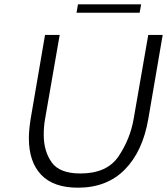

<svg xmlns="http://www.w3.org/2000/svg" viewBox="-20 -862 775 891"><path d="M114 -220Q114 -258 122 -309L189 -700H257L189 -309Q183 -275 183 -236Q183 -161 219.5 -109Q256 -57 353 -57Q477 -57 530.5 -137Q584 -217 600 -309L668 -700H735L668 -309Q642 -159 559 -75Q476 9 342 9Q228 9 171 -51Q114 -111 114 -220ZM342 -842H635L628 -803H335Z"/></svg>

Font: Be Vietnam Light
Style: Italic
Weight: 300
Italic angle: -9.222°
Designer: Gabriel Lam
Foundry: TypeRant
Version: Version 3.000